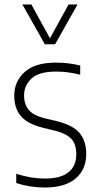

<svg xmlns="http://www.w3.org/2000/svg" viewBox="-20 -828 440 857"><path d="M180 9Q112.5 9 52.5 -11V-52Q89 -41 119.2 -36Q149.5 -31 180.5 -31Q250.5 -31 285.5 -59Q320.5 -87 320.5 -139Q320.5 -185 298 -208.5Q275.5 -232 228 -244L170.5 -258Q100.5 -276 72 -311.2Q43.5 -346.5 43.5 -400.5Q43.5 -464.5 90 -506.5Q136.5 -548.5 228.5 -548.5Q259 -548.5 285.8 -545.2Q312.5 -542 338 -535.5V-494.5Q308 -502 282.8 -505.2Q257.5 -508.5 229.5 -508.5Q154.5 -508.5 121 -477.8Q87.5 -447 87.5 -402.5Q87.5 -362 108.5 -337.2Q129.5 -312.5 177.5 -300.5L234.5 -287Q308 -268.5 336.5 -232.5Q365 -196.5 365 -141.5Q365 -71.5 317.5 -31.2Q270 9 180 9ZM180 -630.5 80 -808H120L203 -657L286 -808H326L226 -630.5Z"/></svg>

Font: Encode Sans SmCnd XLt
Style: Regular
Weight: 200
Width: 4
Designer: Multiple Designers
Foundry: Impallari Type
Version: Version 3.002; ttfautohint (v1.8.3) -l 8 -r 50 -G 200 -x 14 